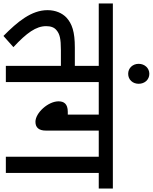

<svg xmlns="http://www.w3.org/2000/svg" viewBox="94 -968 888 1116"><g transform="rotate(90 538.0 -410.0)"><path d="M457 -540H547V-622H0V-540H363V-401H256C165 -401 118 -385 82 -352C56 -327 39 -289 39 -242C39 -149 106 -68 189 14L254 -44C171 -121 132 -176 132 -234C132 -261 139 -281 155 -294C177 -313 204 -320 272 -320H363V0H457Z M351 -772C351 -737 376 -711 409 -711C443 -711 467 -737 467 -772C467 -807 443 -834 409 -834C376 -834 351 -807 351 -772Z M739 -540H891V0H985V-540H1076V-622H534V-540H646V-360H630C583 -360 569 -337 569 -306C569 -246 636 -172 688 -172C722 -172 739 -193 739 -232Z"/></g></svg>

Font: Noto Sans SemiCondensed Medium
Style: Regular
Weight: 500
Width: 4
Designer: Monotype Design Team
Foundry: Monotype Imaging Inc.
Version: Version 2.013